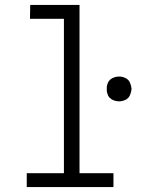

<svg xmlns="http://www.w3.org/2000/svg" viewBox="-20 -755 615 775"><path d="M88 0V-56H238V-679H101L102 -735H301V-56H438V0ZM461 -346Q447 -346 434.5 -352Q422 -358 416 -370Q411 -381 411 -392V-400Q411 -411 416 -422Q422 -434 434.5 -440Q447 -446 461 -446Q474 -446 486.5 -440Q499 -434 504.5 -421.5Q510 -409 511 -396Q510 -383 504.5 -370.5Q499 -358 486.5 -352Q474 -346 461 -346Z"/></svg>

Font: Jozsika Light
Style: Regular
Weight: 300
Monospace: yes
Designer: Belleve Invis
Foundry: Belleve Invis
Version: 2.1.0